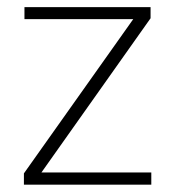

<svg xmlns="http://www.w3.org/2000/svg" viewBox="-20 -506 480 526"><path d="M394.5 -33.5V0H45.5V-31L345 -453.5H47V-486.5H392.5V-456L93.5 -33.5Z"/></svg>

Font: Anek Tamil Medium ExtraLight
Style: Regular
Weight: 250
Version: Version 1.003